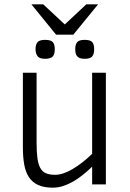

<svg xmlns="http://www.w3.org/2000/svg" viewBox="-20 -846 595 881"><path d="M402.8 0V-81.1Q381.3 -60.5 359.1 -42.7Q336.9 -24.9 314.2 -12.2Q291.5 0.5 268.8 7.8Q246.1 15.1 223.1 15.1Q181.6 15.1 155 2.9Q128.4 -9.3 112.8 -33Q97.2 -56.6 91.1 -91.1Q85 -125.5 85 -169.9V-512.2H147.9V-192.9Q147.9 -149.9 151.6 -121.3Q155.3 -92.8 164.8 -75.4Q174.3 -58.1 190.9 -51Q207.5 -43.9 232.9 -43.9Q267.6 -43.9 311.5 -69.3Q355.5 -94.7 402.8 -140.1V-512.2H465.8V0ZM412.1 -620.1Q412.1 -596.7 402.6 -586.4Q393.1 -576.2 368.2 -576.2Q355 -576.2 346.7 -579.3Q338.4 -582.5 333.5 -588.4Q328.6 -594.2 326.9 -602.3Q325.2 -610.4 325.2 -620.1Q325.2 -642.1 334.2 -652.6Q343.3 -663.1 368.2 -663.1Q394.5 -663.1 403.3 -652.8Q412.1 -642.6 412.1 -620.1ZM231.4 -620.1Q231.4 -596.7 221.7 -586.4Q211.9 -576.2 187 -576.2Q161.1 -576.2 152.1 -588.4Q143.1 -600.6 143.1 -620.1Q143.1 -642.1 152.3 -652.6Q161.6 -663.1 187 -663.1Q212.9 -663.1 222.2 -652.8Q231.4 -642.6 231.4 -620.1ZM178.2 -826.2 277.3 -733.9 376 -826.2H430.2L316.4 -687H237.3L124 -826.2Z"/></svg>

Font: Clear Sans Light
Style: Regular
Weight: 300
Foundry: Intel Corporation
Version: Version 1.00